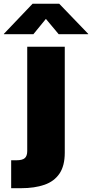

<svg xmlns="http://www.w3.org/2000/svg" viewBox="-95 -780 481 1004"><path d="M47.4 -535.6H243.7V18.6Q243.7 86.9 216.1 127.7Q188.5 168.5 137.2 186.3Q85.9 204.1 15.1 204.1H-36.6V58.1H-9.8Q22.5 58.1 34.9 46.6Q47.4 35.2 47.4 9.8ZM79.6 -601.1H-74.7V-603L75.2 -760.3H214.8L366.2 -603V-601.1H211.9L145 -681.2Z"/></svg>

Font: Inter 20pt Black
Style: Regular
Weight: 900
Version: Version 4.001;git-66647c0bb